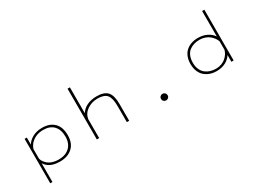

<svg xmlns="http://www.w3.org/2000/svg" viewBox="-50 -1610 3499 2621"><g transform="rotate(-30 1700.0 -300.0)"><path d="M182.5 -500H217.5V-389.5Q250.5 -444 313.8 -478Q377 -512 463 -512Q582.5 -512 650.5 -445Q718.5 -378 718.5 -249Q718.5 -122 644.2 -55.5Q570 11 448.5 11Q362 11 304.2 -17.5Q246.5 -46 217.5 -95.5V200H182.5ZM461.5 -479Q422.5 -479 388 -470.8Q353.5 -462.5 328.5 -448.5Q303.5 -434.5 283.2 -417.5Q263 -400.5 249.8 -382Q236.5 -363.5 228.8 -348Q221 -332.5 217.5 -319V-169Q221 -152.5 229.8 -135Q238.5 -117.5 256.8 -96.8Q275 -76 299.2 -59.8Q323.5 -43.5 362 -32.8Q400.5 -22 446.5 -22Q555.5 -22 618.5 -82.2Q681.5 -142.5 681.5 -249Q681.5 -357.5 624.8 -418.2Q568 -479 461.5 -479Z M1032.5 0V-800H1069.5V-392.5Q1103.5 -448 1168.8 -480Q1234 -512 1324.5 -512Q1440 -512 1491.2 -456.2Q1542.5 -400.5 1542.5 -265.5V0H1505.5V-255.5Q1505.5 -379.5 1464 -429.2Q1422.5 -479 1318.5 -479Q1225 -479 1153.5 -429.5Q1082 -380 1069.5 -299V0Z M2156.2 -3Q2141 12 2119.5 12Q2098 12 2082.8 -3Q2067.5 -18 2067.5 -40Q2067.5 -62 2082.8 -77Q2098 -92 2119.5 -92Q2141 -92 2156.2 -77Q2171.5 -62 2171.5 -40Q2171.5 -18 2156.2 -3Z M2915 -511Q2997 -511 3058.5 -480.2Q3120 -449.5 3153.5 -398.5V-800H3189V0H3153.5V-106Q3120.5 -53 3060 -21Q2999.5 11 2917.5 11Q2865 11 2818.8 -4.5Q2772.5 -20 2735 -51Q2697.5 -82 2675.8 -133.5Q2654 -185 2654 -251Q2654 -317.5 2675.5 -368.5Q2697 -419.5 2733.8 -450Q2770.5 -480.5 2816.5 -495.8Q2862.5 -511 2915 -511ZM2690.5 -251Q2690.5 -192.5 2709.8 -147.2Q2729 -102 2762.5 -75.2Q2796 -48.5 2837.5 -35.2Q2879 -22 2927.5 -22Q2972.5 -22 3012 -36.5Q3051.5 -51 3079.5 -75Q3107.5 -99 3126.5 -128Q3145.5 -157 3153.5 -188V-321.5Q3144.5 -349.5 3125.5 -376.2Q3106.5 -403 3078.5 -426.2Q3050.5 -449.5 3010.5 -463.8Q2970.5 -478 2925.5 -478Q2876.5 -478 2835.5 -465.5Q2794.5 -453 2761.2 -426.8Q2728 -400.5 2709.2 -355.8Q2690.5 -311 2690.5 -251Z"/></g></svg>

Font: League Mono Wide Thin
Style: Regular
Weight: 100
Width: 8
Designer: Tyler Finck
Foundry: The League of Moveable Type / Tyler Finck
Version: Version 2.210